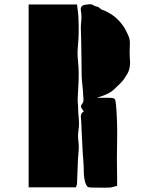

<svg xmlns="http://www.w3.org/2000/svg" viewBox="-20 -813 766 905"><path d="M567 -681Q578 -662 586 -642.5Q594 -623 592 -600Q591 -584 591 -568Q591 -552 592 -536Q595 -514 590.5 -492.5Q586 -471 573 -454Q563 -436 548 -421Q533 -406 518 -392Q500 -376 479.5 -367.5Q459 -359 436 -352H493Q516 -352 520.5 -346.5Q525 -341 527 -318Q534 -233 532 -148Q530 -63 532 22V63Q522 65 513 68Q504 71 496 71Q474 72 453.5 71.5Q433 71 412 71Q397 71 392 66.5Q387 62 382 48Q375 22 375 -3Q375 -28 373 -53Q370 -87 368.5 -122Q367 -157 365 -191Q364 -210 363.5 -227.5Q363 -245 361 -262Q360 -279 375 -288Q368 -297 363 -305Q358 -313 369 -326Q374 -333 373.5 -344.5Q373 -356 372 -366Q371 -389 368.5 -410.5Q366 -432 365 -454Q364 -511 363.5 -568.5Q363 -626 361 -684Q361 -696 362.5 -708.5Q364 -721 364 -734Q364 -748 361 -764Q358 -785 378 -790Q390 -792 401 -793Q412 -794 423 -787Q427 -784 432 -783Q437 -782 440 -781Q440 -781 443.5 -779.5Q447 -778 457 -769Q528 -744 567 -681ZM348 -314Q348 -285 351 -256.5Q354 -228 350 -199Q346 -173 349.5 -147.5Q353 -122 350 -96Q347 -60 346 -23Q345 14 343 52Q343 56 341 60.5Q339 65 338 70H115V-792H343Q345 -774 347.5 -756Q350 -738 350 -720Q353 -656 347 -592Q344 -560 347.5 -528Q351 -496 351 -464Q351 -434 349 -404Q347 -374 346 -345Q346 -338 346.5 -330Q347 -322 348 -314Z"/></svg>

Font: Palette Mosaic
Style: Regular
Weight: 400
Designer: Shibuyafont
Version: Version 1.001